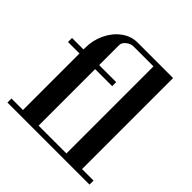

<svg xmlns="http://www.w3.org/2000/svg" viewBox="-195 -922 1085 1085"><g transform="rotate(45 347.0 -380.0)"><path d="M20 0V-32.2H111.8V-483.9H20V-516.1H111.8V-529.8Q111.8 -589.8 137 -642.8Q162.1 -695.8 205.6 -727.8Q249 -759.8 299.8 -759.8H584V-32.2H675.8V0ZM236.8 -32.2H459V-728H299.8Q277.8 -728 257.3 -711.9Q236.8 -695.8 236.8 -675.8V-516.1H373V-483.9H236.8Z"/></g></svg>

Font: Fin Serif Display
Style: Italic
Weight: 400
Designer: J. Blake Harris
Version: Version 1.006;FEAKit 1.0